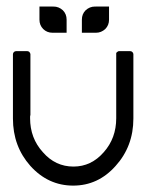

<svg xmlns="http://www.w3.org/2000/svg" viewBox="-20 -581 461 601"><path d="M20.5 -210Q20.5 -235.4 20.5 -285.2Q20.5 -327.1 20.5 -411.1Q20.5 -415 23.4 -418Q26.4 -420.9 30.3 -420.9Q42 -420.9 65.4 -420.9Q68.4 -420.9 71.3 -418.9Q74.2 -416 75.2 -412.1Q75.2 -394.5 75.2 -358.4Q75.2 -358.4 75.2 -358.4Q75.2 -357.4 75.2 -357.4Q75.2 -312.5 75.2 -222.7Q75.2 -222.7 75.2 -221.7Q75.2 -221.7 75.2 -220.7Q74.2 -218.8 74.2 -215.8Q74.2 -213.9 74.2 -210.9Q74.2 -148.4 114.3 -104.5Q153.3 -59.6 210 -59.6Q265.6 -59.6 304.7 -104.5Q343.8 -148.4 343.8 -210.9Q343.8 -222.7 343.8 -242.2Q343.8 -260.7 343.8 -281.2Q343.8 -311.5 343.8 -336.9Q343.8 -362.3 343.8 -362.3Q343.8 -379.9 343.8 -415Q344.7 -417 347.7 -418.9Q349.6 -420.9 352.5 -420.9Q364.3 -420.9 387.7 -420.9Q391.6 -420.9 394.5 -418Q397.5 -415 397.5 -411.1Q397.5 -343.8 397.5 -210Q397.5 -123 341.8 -61.5Q287.1 0 209 0Q130.9 0 75.2 -61.5Q20.5 -123 20.5 -210ZM106.4 -519.5Q106.4 -536.1 118.2 -548.8Q129.9 -560.5 147.5 -560.5Q164.1 -560.5 176.8 -548.8Q188.5 -537.1 188.5 -519.5Q188.5 -510.7 188.5 -499Q188.5 -487.3 188.5 -478.5Q188.5 -478.5 171.9 -478.5Q155.3 -478.5 147.5 -478.5Q130.9 -478.5 118.2 -491.2Q106.4 -502.9 106.4 -519.5ZM185.5 -519.5Q185.5 -502.9 173.8 -490.2Q162.1 -478.5 144.5 -478.5Q127 -478.5 115.2 -490.2Q103.5 -502 103.5 -519.5Q103.5 -528.3 103.5 -540Q103.5 -551.8 103.5 -560.5Q103.5 -560.5 120.1 -560.5Q135.7 -560.5 144.5 -560.5Q162.1 -560.5 173.8 -548.8Q185.5 -537.1 185.5 -519.5ZM280.3 -560.5Q288.1 -560.5 304.7 -560.5Q321.3 -560.5 321.3 -560.5Q321.3 -551.8 321.3 -540Q321.3 -528.3 321.3 -519.5Q321.3 -502 309.6 -490.2Q296.9 -478.5 280.3 -478.5Q262.7 -478.5 251 -490.2Q239.3 -502.9 239.3 -519.5Q239.3 -537.1 251 -548.8Q263.7 -560.5 280.3 -560.5ZM277.3 -478.5Q269.5 -478.5 252.9 -478.5Q236.3 -478.5 236.3 -478.5Q236.3 -487.3 236.3 -499Q236.3 -510.7 236.3 -519.5Q236.3 -537.1 248 -548.8Q260.7 -560.5 277.3 -560.5Q294.9 -560.5 306.6 -548.8Q318.4 -536.1 318.4 -519.5Q318.4 -502.9 306.6 -491.2Q294.9 -478.5 277.3 -478.5Z"/></svg>

Font: Citrica
Style: Regular
Weight: 400
Designer: Mario Otalvaro
Version: Version 1.0